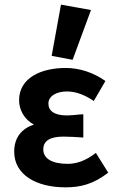

<svg xmlns="http://www.w3.org/2000/svg" viewBox="-20 -794 505 825"><path d="M261 11C325 11 380 -2 445 -52L392 -137C347 -102 307 -90 271 -90C203 -90 166 -113 166 -152C166 -189 195 -207 253 -207C277 -207 311 -205 338 -203V-303L321 -302C302 -300 284 -298 267 -298C213 -298 188 -318 188 -349C188 -381 222 -401 268 -401C306 -401 345 -386 383 -360L433 -446C382 -482 322 -502 263 -502C157 -502 62 -460 62 -363C62 -323 84 -280 126 -259C75 -242 41 -205 41 -142C41 -43 136 11 261 11ZM202 -554 292 -537 371 -751 242 -774Z"/></svg>

Font: Source Sans Pro SemBd
Style: Regular
Weight: 700
Designer: Paul D. Hunt
Foundry: Adobe Systems Incorporated
Version: Version 2.020;PS 2.0;hotconv 1.0.86;makeotf.lib2.5.63406